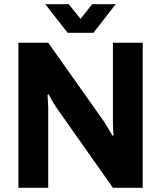

<svg xmlns="http://www.w3.org/2000/svg" viewBox="-20 -888 762 908"><path d="M67 0V-686H208L472 -313Q478 -304 487.5 -288Q497 -272 504.5 -259Q512 -246 512 -246L517 -249Q517 -249 516 -261Q515 -273 514.5 -287.5Q514 -302 514 -307V-686H655V0H514L249 -376Q234 -397 222 -419.5Q210 -442 210 -442L205 -439Q205 -439 205.5 -427.5Q206 -416 207 -402Q208 -388 208 -379V0ZM300 -733 194 -868H305L361 -799L416 -868H527L422 -733Z"/></svg>

Font: Archivo VF Beta
Style: Regular
Weight: 400
Designer: Hector Gatti
Foundry: Omnibus-Type
Version: Version 1.002